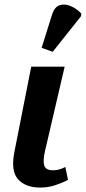

<svg xmlns="http://www.w3.org/2000/svg" viewBox="-20 -837 387 867"><path d="M162 10Q95 10 61.5 -27.5Q28 -65 45 -151L121 -536H272L183 -154Q173 -110 180 -89Q187 -68 220 -68Q247 -68 275 -83L287 -25Q266 -13 232 -1.5Q198 10 162 10ZM218 -603 168 -621 216 -774Q227 -806 249.5 -813.5Q272 -821 298.5 -810Q325 -799 347 -776L346 -764Z"/></svg>

Font: Noto Serif SemiCondensed
Style: Bold Italic
Weight: 700
Width: 4
Italic angle: -12°
Designer: Monotype Design Team
Foundry: Monotype Imaging Inc.
Version: Version 2.014